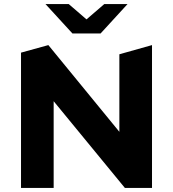

<svg xmlns="http://www.w3.org/2000/svg" viewBox="-20 -921 848 941"><path d="M473 -757 605 -901H491L404 -826L317 -901H203L335 -757ZM565 -655V-275L217 -700L83 -663V0H243V-425L592 0H725V-700Z"/></svg>

Font: Talent SemiBold
Style: Bold
Weight: 700
Designer: Mike Powis
Version: Version 1.001;hotconv 1.0.109;makeotfexe 2.5.65596